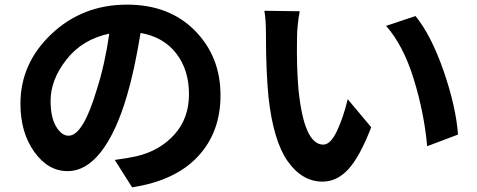

<svg xmlns="http://www.w3.org/2000/svg" viewBox="-20 -760 2040 821"><path d="M273.4 -179.7Q335 -179.7 393.6 -376Q428.7 -485.4 447.3 -616.2Q332 -591.8 264.2 -505.4Q196.3 -418.9 196.3 -329.1Q196.3 -258.8 219.7 -219.2Q243.2 -179.7 273.4 -179.7ZM544.9 41 470.7 -76.2Q523.4 -83 563.5 -91.8Q663.1 -115.2 725.6 -184.6Q788.1 -253.9 788.1 -357.4Q788.1 -460.9 733.9 -531.2Q679.7 -601.6 581.1 -619.1Q553.7 -453.1 522.5 -349.6Q477.5 -196.3 413.1 -112.3Q348.6 -28.3 268.6 -28.3Q185.5 -28.3 126.5 -110.8Q67.4 -193.4 67.4 -316.4Q67.4 -489.3 200.2 -614.7Q333 -740.2 523.4 -740.2Q703.1 -740.2 813 -629.4Q922.9 -518.6 922.9 -352.5Q922.9 -194.3 826.2 -90.8Q729.5 12.7 544.9 41Z M1110.4 -713.9 1261.7 -711.9Q1250 -651.4 1250 -591.8Q1248 -474.6 1255.9 -381.8Q1279.3 -141.6 1362.3 -141.6Q1393.6 -141.6 1421.4 -201.2Q1449.2 -260.7 1466.8 -335.9L1567.4 -215.8Q1518.6 -89.8 1469.7 -36.6Q1420.9 16.6 1359.4 16.6Q1271.5 16.6 1210 -70.8Q1148.4 -158.2 1127.9 -346.7Q1117.2 -458 1117.2 -614.3Q1117.2 -678.7 1110.4 -713.9ZM1630.9 -649.4 1756.8 -691.4Q1824.2 -608.4 1877 -456.1Q1929.7 -303.7 1938.5 -184.6L1806.6 -134.8Q1793.9 -276.4 1749.5 -420.9Q1705.1 -565.4 1630.9 -649.4Z"/></svg>

Font: Gen Shin Gothic Monospace Bold
Style: Bold
Weight: 700
Designer: [Source Han Sans]
Ryoko NISHIZUKA  (kana & ideographs); Paul D. Hunt (Latin, Greek & Cyrillic); Wenlong ZHANG  (bopomofo
Version: Version 1.002.20150607